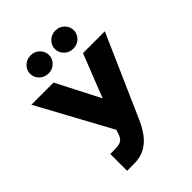

<svg xmlns="http://www.w3.org/2000/svg" viewBox="-267 -1091 1237 1237"><g transform="rotate(-45 351.5 -473.0)"><path d="M152 9.9V-143.5H187.5Q234.4 -143.5 253.2 -155.9Q272 -168.3 282.7 -204.5L289.8 -225.9L17 -727.3H218.8L370.7 -431.8L487.2 -727.3H686.1L436.1 -159.1Q415.5 -114.3 387.1 -75.8Q358.7 -37.3 316.4 -13.7Q274.1 9.9 211.6 9.9ZM238.6 -791.2Q202.4 -791.2 177.2 -815.3Q152 -839.5 152 -873.6Q152 -907.7 177.2 -931.8Q202.4 -956 238.6 -956Q273.8 -956 298.8 -931.8Q323.9 -907.7 323.9 -873.6Q323.9 -839.5 298.8 -815.3Q273.8 -791.2 238.6 -791.2ZM464.5 -791.2Q428.3 -791.2 403.1 -815.3Q377.8 -839.5 377.8 -873.6Q377.8 -907.7 403.1 -931.8Q428.3 -956 464.5 -956Q499.6 -956 524.7 -931.8Q549.7 -907.7 549.7 -873.6Q549.7 -839.5 524.7 -815.3Q499.6 -791.2 464.5 -791.2Z"/></g></svg>

Font: Inter UI Black
Style: Regular
Weight: 900
Designer: Rasmus Andersson
Foundry: rsms
Version: 3.2;8d6f07862